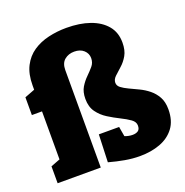

<svg xmlns="http://www.w3.org/2000/svg" viewBox="-142 -923 1026 1067"><g transform="rotate(-20 371.5 -390.0)"><path d="M516 -415Q516 -397 532.5 -384.5Q549 -372 574.5 -360Q600 -348 629.5 -334Q659 -320 684.5 -299.5Q710 -279 726.5 -249.5Q743 -220 743 -176Q743 -109 711.5 -67Q680 -25 626.5 -5Q573 15 506 15Q463 15 418 7Q373 -1 326 -14L332 -177H452L462 -119Q486 -110 508 -110Q528 -110 540.5 -118.5Q553 -127 553 -149Q553 -171 530.5 -187Q508 -203 474.5 -219.5Q441 -236 407.5 -257Q374 -278 351.5 -309Q329 -340 329 -387Q329 -429 345.5 -456Q362 -483 383 -503.5Q404 -524 420.5 -543.5Q437 -563 437 -590Q437 -618 416 -637Q395 -656 360 -656Q326 -656 302.5 -636.5Q279 -617 279 -576V0H24V-100L79 -121V-405H19V-510L79 -533V-558Q79 -626 102.5 -671.5Q126 -717 166 -744Q206 -771 257.5 -783Q309 -795 364 -795Q443 -795 502.5 -774Q562 -753 596 -712.5Q630 -672 630 -612Q630 -566 613 -536.5Q596 -507 573 -487Q550 -467 533 -450.5Q516 -434 516 -415Z"/></g></svg>

Font: Bitter Black
Style: Regular
Weight: 900
Designer: Sol Matas, and Bitter project Authors
Foundry: Sol Matas
Version: Version 2.001